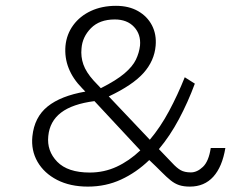

<svg xmlns="http://www.w3.org/2000/svg" viewBox="-20 -648 840 676"><path d="M289.5 9Q227 9 181.2 -14.5Q135.5 -38 112.2 -78.2Q89 -118.5 94 -168Q101 -235.5 147.5 -273Q194 -310.5 280.5 -325.5L269 -337.5Q236.5 -370.5 221.8 -407.8Q207 -445 210.5 -486.5Q214.5 -527.5 238 -559.5Q261.5 -591.5 300.2 -609.5Q339 -627.5 388.5 -627.5Q433.5 -627.5 466 -609Q498.5 -590.5 515 -558.8Q531.5 -527 528 -487Q523.5 -434 485.5 -391.2Q447.5 -348.5 363 -308.5L507.5 -156Q545 -200.5 575.2 -257Q605.5 -313.5 630.5 -376L666 -353.5Q641.5 -287.5 610 -228.5Q578.5 -169.5 539.5 -123L586 -74.5Q602.5 -56.5 616.2 -48.8Q630 -41 652 -41Q674 -41 694.5 -60.5Q715 -80 722 -127H773.5Q762.5 -60.5 731 -25.8Q699.5 9 648.5 9Q626.5 9 610.8 3.8Q595 -1.5 580.8 -13Q566.5 -24.5 549 -42.2Q531.5 -60 505.5 -84.5Q460 -40.5 406.2 -15.8Q352.5 9 289.5 9ZM296 -40.5Q346.5 -40.5 390.8 -61Q435 -81.5 474 -118.5L312.5 -292Q235 -282 195 -251.5Q155 -221 150 -169Q144.5 -116.5 181.5 -78.5Q218.5 -40.5 296 -40.5ZM335 -337.5Q389.5 -365 418.2 -389.5Q447 -414 458.5 -438Q470 -462 473 -487.5Q476.5 -527 452 -553.2Q427.5 -579.5 384 -579.5Q330.5 -579.5 300.2 -548.8Q270 -518 267 -477.5Q264 -448.5 273.5 -421.2Q283 -394 309.5 -364.5Z"/></svg>

Font: Karla Light
Style: Italic
Weight: 300
Italic angle: -8°
Designer: Jonathan Pinhorn
Version: Version 2.004;gftools[0.9.33]